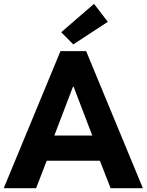

<svg xmlns="http://www.w3.org/2000/svg" viewBox="-24 -988 770 1008"><path d="M-4.4 0 293.5 -719.7H428.2L726.1 0H556.6L500.5 -144H221.2L165.5 0ZM358.9 -532.2 261.2 -276.4H460.4L362.8 -532.2ZM360.8 -754.9 297.4 -818.8 469.7 -967.8 542 -873.5Z"/></svg>

Font: Reddit Sans ExtraBold
Style: Regular
Weight: 800
Designer: Stephen Hutchings
Foundry: Reddit
Version: Version 1.014; ttfautohint (v1.8.4.7-5d5b)